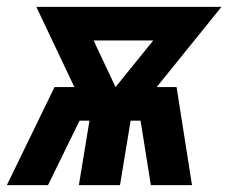

<svg xmlns="http://www.w3.org/2000/svg" viewBox="-46 -540 666 560"><path d="M-26 0 113 -286H171L60 -520H600L411 -286H469L514 0H394L364 -188H335L304 0H184L215 -188H186L94 0ZM291 -286 401 -422H227Z"/></svg>

Font: Iosevka Aile Heavy
Style: Italic
Weight: 900
Italic angle: -9°
Designer: Belleve Invis
Foundry: Belleve Invis
Version: Version 31.1.0; ttfautohint (v1.8.4)